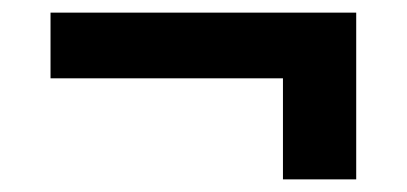

<svg xmlns="http://www.w3.org/2000/svg" viewBox="-20 -394 644 304"><path d="M544 -316V-110H428V-316ZM544 -374V-270H60V-374Z"/></svg>

Font: Kantumruy Pro SemiBold
Style: Regular
Weight: 600
Version: Version 1.002